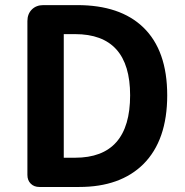

<svg xmlns="http://www.w3.org/2000/svg" viewBox="-20 -743 737 763"><path d="M136.7 0Q115.2 0 102.1 -13.2Q88.9 -26.4 88.9 -47.9V-659.2Q88.9 -687.5 106.4 -705.1Q124 -722.7 152.3 -722.7H287.1Q457 -722.7 548.8 -634.8Q644.5 -543 644.5 -364.3Q644.5 -185.5 549.8 -90.8Q458 0 294.9 0H191.4ZM233.4 -116.2H278.3Q497.1 -116.2 497.1 -364.3Q497.1 -607.4 278.3 -607.4H233.4V-361.3Z"/></svg>

Font: Bpmf GenSen Rounded B
Style: B
Weight: 700
Foundry: But Ko
Version: Version 1.320